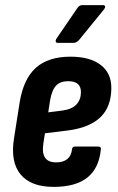

<svg xmlns="http://www.w3.org/2000/svg" viewBox="-20 -724 463 752"><path d="M190 8Q101 8 60.5 -41Q20 -90 35 -183L57 -323Q72 -415 120.5 -458.5Q169 -502 256 -502Q332 -502 374 -470Q416 -438 416 -380Q416 -306 373.5 -265Q331 -224 246 -213L156 -202L150 -163Q144 -125 156.5 -106.5Q169 -88 200 -88Q227 -88 243 -100.5Q259 -113 262 -139Q263 -150 274 -150H364Q377 -150 375 -139Q368 -65 322 -28.5Q276 8 190 8ZM169 -284 224 -291Q262 -296 279.5 -315Q297 -334 297 -363Q297 -385 284.5 -395.5Q272 -406 247 -406Q216 -406 199.5 -388.5Q183 -371 176 -330ZM206 -556Q200 -556 198.5 -560.5Q197 -565 200 -571L282 -691Q290 -704 302 -704H383Q390 -704 391.5 -699.5Q393 -695 388 -688L291 -569Q280 -556 268 -556Z"/></svg>

Font: Sofia Sans Condensed ExtraBold
Style: Italic
Weight: 800
Italic angle: -9°
Version: Version 4.100